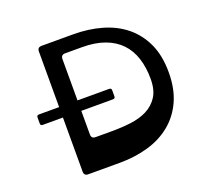

<svg xmlns="http://www.w3.org/2000/svg" viewBox="-142 -1034 1303 1208"><g transform="rotate(-20 509.5 -430.0)"><path d="M486 -204Q550 -204 611 -211.5Q672 -219 719.5 -243Q767 -267 796 -311.5Q825 -356 825 -431Q825 -507 805 -569Q785 -631 743.5 -674.5Q702 -718 638 -741.5Q574 -765 486 -765H374Q346 -765 346 -736V-460H558Q573 -460 573 -445V-405Q573 -390 558 -390H346V-232Q346 -204 374 -204ZM462 -860Q565 -860 653.5 -834.5Q742 -809 807 -756Q872 -703 909 -622.5Q946 -542 946 -431Q946 -320 909 -239Q872 -158 806.5 -104.5Q741 -51 652.5 -25.5Q564 0 462 0H251Q223 0 223 -28V-390H88Q73 -390 73 -405V-445Q73 -460 88 -460H223V-832Q223 -860 251 -860Z"/></g></svg>

Font: OpenDyslexic 3
Style: Regular
Weight: 400
Designer: Abelardo Gonzalez
Version: Version 1.000;PS 001.001;hotconv 1.0.56